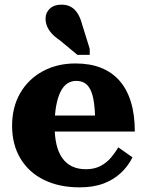

<svg xmlns="http://www.w3.org/2000/svg" viewBox="-20 -796 627 826"><path d="M215 -254Q215 -209 223 -174.5Q231 -140 248 -116Q265 -92 290.5 -80Q316 -68 350 -68Q386 -68 412.5 -82Q439 -96 457.5 -118Q476 -140 489 -162L550 -119Q531 -81 500 -52Q469 -23 425.5 -6.5Q382 10 322 10Q235 10 169.5 -22Q104 -54 68 -114Q32 -174 32 -255Q32 -335 67 -395.5Q102 -456 164 -489.5Q226 -523 304 -523Q367 -523 414 -504.5Q461 -486 493.5 -449.5Q526 -413 543 -358Q560 -303 560 -230H188V-299H412L390 -271Q389 -322 384 -356Q379 -390 369 -410Q359 -430 344 -439Q329 -448 308 -448Q287 -448 270 -437Q253 -426 241 -402.5Q229 -379 222 -342.5Q215 -306 215 -254ZM333 -692 366 -586V-560H313L237 -623Q216 -637 202.5 -652Q189 -667 182.5 -683Q176 -699 176 -716Q176 -742 194.5 -759Q213 -776 244 -776Q268 -776 285 -766.5Q302 -757 314 -738Q326 -719 333 -692Z"/></svg>

Font: Roboto Serif 36pt
Style: Bold
Weight: 700
Version: Version 1.008